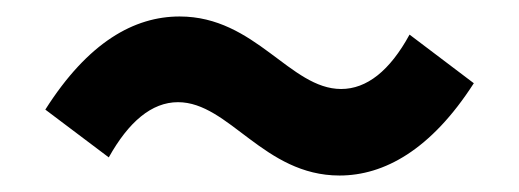

<svg xmlns="http://www.w3.org/2000/svg" viewBox="-20 -491 630 233"><path d="M392 -278C446 -278 503 -309 555 -390L477 -449C453 -405 425 -383 394 -383C332 -383 290 -471 198 -471C143 -471 87 -440 35 -358L112 -300C136 -343 164 -367 196 -367C258 -367 300 -278 392 -278Z"/></svg>

Font: Noto Sans CJK TC
Style: Bold
Weight: 700
Designer: Ryoko NISHIZUKA 西塚涼子 (kana, bopomofo & ideographs); Paul D. Hunt (Latin, Greek & Cyrillic); Sandoll Communications 산돌커뮤니
Foundry: Adobe
Version: Version 2.004;hotconv 1.0.118;makeotfexe 2.5.65603